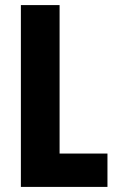

<svg xmlns="http://www.w3.org/2000/svg" viewBox="-20 -734 456 754"><path d="M62 0V-714H214V-131H402V0Z"/></svg>

Font: Noto Sans Khmer ExtraCondensed ExtraBold
Style: Regular
Weight: 800
Width: 2
Designer: Danh Hong and the Monotype Design Team
Foundry: Monotype Imaging Inc.
Version: Version 2.004